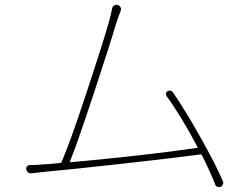

<svg xmlns="http://www.w3.org/2000/svg" viewBox="-20 -762 1040 799"><path d="M907.2 -8.8Q909.2 -4.9 909.2 -1Q909.2 2 907.2 5.9Q904.3 12.7 898.4 15.6Q894.5 16.6 891.6 16.6Q887.7 16.6 884.8 15.6Q877.9 12.7 876 6.8Q856.4 -43.9 820.3 -116.2Q818.4 -120.1 813.5 -119.1Q693.4 -103.5 479 -79.6Q264.6 -55.7 165 -46.9Q141.6 -44.9 112.3 -41Q104.5 -40 97.7 -43.9Q88.9 -50.8 88.9 -60.5Q88.9 -65.4 92.8 -70.3Q97.7 -75.2 105.5 -75.2Q106.4 -75.2 106.4 -75.2Q131.8 -75.2 163.1 -78.1Q191.4 -79.1 230.5 -84Q235.4 -84 236.3 -87.9Q271.5 -168.9 340.3 -377Q409.2 -585 432.6 -668.9Q443.4 -707 446.3 -725.6Q447.3 -733.4 454.1 -738.3Q460 -742.2 464.8 -742.2Q467.8 -742.2 469.7 -741.2Q477.5 -739.3 481.4 -731.9Q485.4 -724.6 482.4 -717.8Q471.7 -690.4 462.9 -663.1Q439.5 -583 371.6 -377Q303.7 -170.9 271.5 -90.8Q271.5 -89.8 272 -88.4Q272.5 -86.9 274.4 -86.9Q585 -115.2 799.8 -146.5Q803.7 -147.5 801.8 -150.4Q731.4 -283.2 672.9 -362.3Q669.9 -367.2 670.9 -373.5Q671.9 -379.9 677.7 -382.8Q691.4 -389.6 700.2 -377Q750 -304.7 813.5 -191.9Q877 -79.1 907.2 -8.8Z"/></svg>

Font: Gen Jyuu Gothic ExtraLight
Style: Regular
Weight: 100
Designer: [Source Han Sans]
Ryoko NISHIZUKA  (kana & ideographs); Paul D. Hunt (Latin, Greek & Cyrillic); Wenlong ZHANG  (bopomofo
Version: Version 1.002.20150607